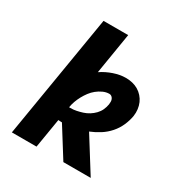

<svg xmlns="http://www.w3.org/2000/svg" viewBox="-171 -863 942 991"><g transform="rotate(30 300.0 -367.5)"><path d="M39 0 161 -735H308L268 -491Q284 -502 301.5 -510.5Q319 -519 336.5 -525Q354 -531 372.5 -534.5Q391 -538 409 -538Q429 -538 448 -533.5Q467 -529 483 -519.5Q499 -510 511.5 -496Q524 -482 531.5 -465Q539 -448 541.5 -428Q544 -408 541 -388Q536 -358 523 -328.5Q510 -299 488.5 -274.5Q467 -250 439.5 -232.5Q412 -215 382 -203L509 0H346L237 -174Q236 -174 234.5 -174Q233 -174 232 -174Q228 -174 224 -174.5Q220 -175 215 -175L186 0ZM238 -260Q256 -260 273 -263.5Q290 -267 307.5 -272.5Q325 -278 341 -288Q357 -298 370 -311.5Q383 -325 390.5 -341.5Q398 -358 401 -376Q402 -384 402 -392Q402 -400 399 -407Q396 -414 390 -419Q384 -424 376 -424Q357 -424 338.5 -415.5Q320 -407 304.5 -394.5Q289 -382 277 -366Q265 -350 255.5 -332.5Q246 -315 239.5 -297Q233 -279 230 -260Q232 -260 234 -260Q236 -260 238 -260Z"/></g></svg>

Font: Iosevka Curly Heavy Extended
Style: Italic
Weight: 900
Width: 7
Italic angle: -9°
Monospace: yes
Designer: Belleve Invis
Foundry: Belleve Invis
Version: Version 11.1.0; ttfautohint (v1.8.3)